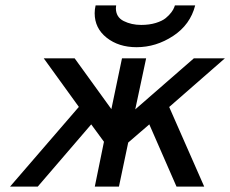

<svg xmlns="http://www.w3.org/2000/svg" viewBox="-20 -687 848 707"><path d="M17.1 0 270 -293V-293.9L141.1 -472.2H254.9L390.1 -285.2L429.2 -472.2H518.1L478 -284.2L693.8 -472.2H808.1L603 -293L731.9 0H629.9L529.8 -229L452.1 -162.1L418 0H329.1L362.8 -165L315.9 -229L119.1 0ZM328.6 -638.2Q328.6 -652.3 332 -667H407.7Q407.7 -666 407.2 -662.1Q406.7 -658.2 406.7 -657.2Q406.7 -624 435.3 -609.6Q463.9 -595.2 500 -595.2Q529.8 -595.2 553.7 -602.5Q577.6 -609.9 590.3 -620.4Q603 -630.9 610.8 -641.4Q618.7 -651.9 621.6 -660.2L624 -667H698.7Q680.7 -596.2 617.7 -554.7Q554.7 -513.2 482.9 -513.2Q417 -513.2 372.8 -548.1Q328.6 -583 328.6 -638.2Z"/></svg>

Font: CMU Bright
Style: SemiBoldOblique
Weight: 600
Italic angle: -12°
Version: Version 0.7.0